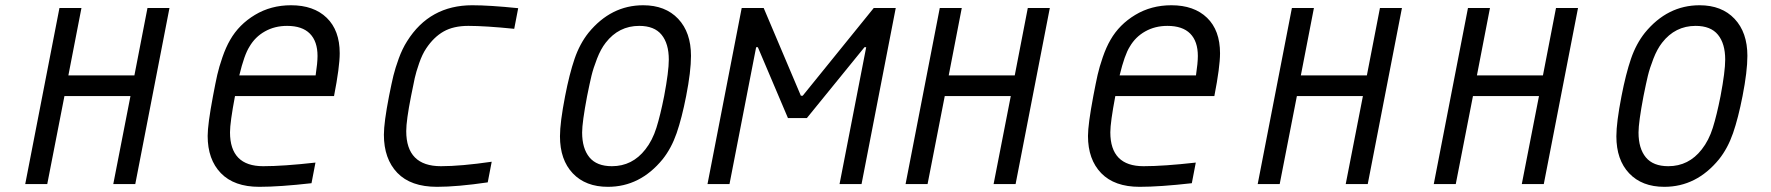

<svg xmlns="http://www.w3.org/2000/svg" viewBox="-20 -697 6707 727"><path d="M205.1 -666.7H288.4L238.9 -411.5H488.9L538.4 -666.7H621.7L492.2 0H408.9L474 -333.3H224L158.9 0H75.5Z M1182.3 -485Q1182.3 -540.4 1153.3 -569.7Q1124.3 -599 1067.1 -599Q1020.2 -599 983.1 -578.1Q946 -557.3 924.5 -520.2Q904.9 -489.6 886.1 -411.5H1175.1Q1182.3 -459 1182.3 -485ZM850.9 -196Q850.9 -67.7 976.6 -67.7Q1052.7 -67.7 1174.5 -81.4L1159.5 -3.3Q1039.1 10.4 961.6 10.4Q866.5 10.4 816.4 -41.3Q766.3 -93.1 766.3 -182.3Q766.3 -225.9 786.5 -333.3Q796.2 -384.8 802.7 -413.7Q809.2 -442.7 822.3 -480.5Q835.3 -518.2 851.6 -546.2Q884.8 -604.2 945.3 -640.6Q1005.9 -677.1 1082 -677.1Q1168 -677.1 1217.1 -629.6Q1266.3 -582 1266.3 -495.4Q1266.3 -443.4 1244.8 -333.3H869.8Q850.9 -233.7 850.9 -196Z M1453.1 -333.3Q1462.9 -382.8 1469.7 -410.8Q1476.6 -438.8 1489.9 -475.6Q1503.3 -512.4 1521.5 -541Q1606.8 -677.1 1768.2 -677.1Q1834 -677.1 1942.1 -666L1927.1 -587.9Q1817.7 -599 1753.3 -599Q1697.3 -599 1659.8 -577.8Q1622.4 -556.6 1593.8 -513.7Q1578.8 -491.5 1567.1 -457.7Q1555.3 -423.8 1550.5 -401.7Q1545.6 -379.6 1536.5 -333.3Q1518.2 -240.9 1518.2 -200.5Q1518.2 -67.7 1649.7 -67.7Q1725.3 -67.7 1841.8 -84.6L1826.8 -6.5Q1711.6 10.4 1634.8 10.4Q1535.2 10.4 1484.4 -42.6Q1433.6 -95.7 1433.6 -186.8Q1433.6 -233.1 1453.1 -333.3Z M2281.9 10.4Q2197.3 10.4 2148.8 -40.7Q2100.3 -91.8 2100.3 -181Q2100.3 -233.1 2119.8 -333.3Q2136.1 -417.3 2155.6 -474.3Q2175.1 -531.2 2208.3 -572.9Q2293.6 -677.1 2415.4 -677.1Q2499.3 -677.1 2547.9 -625.7Q2596.4 -574.2 2596.4 -485.7Q2596.4 -426.4 2578.1 -333.3Q2561.8 -250 2542 -192.7Q2522.1 -135.4 2488.9 -93.8Q2403.6 10.4 2281.9 10.4ZM2512.4 -471.4Q2512.4 -531.9 2485 -565.4Q2457.7 -599 2400.4 -599Q2322.9 -599 2273.4 -535.2Q2254.6 -511.1 2240.6 -474.9Q2226.6 -438.8 2219.7 -410.5Q2212.9 -382.2 2203.1 -333.3Q2184.2 -233.7 2184.2 -195.3Q2184.2 -134.8 2211.9 -101.2Q2239.6 -67.7 2296.9 -67.7Q2374.3 -67.7 2423.8 -131.5Q2450.5 -165.4 2465.5 -213.2Q2480.5 -261.1 2494.8 -333.3Q2512.4 -426.4 2512.4 -471.4Z M2742.2 0H2658.9L2788.4 -666.7H2871.7L3012.4 -334.6H3019.5L3288.4 -666.7H3371.7L3242.2 0H3158.9L3259.8 -518.2H3253.3L3035.2 -250H2963.5L2849.6 -518.2H2843.1Z M3538.4 -666.7H3621.7L3572.3 -411.5H3822.3L3871.7 -666.7H3955.1L3825.5 0H3742.2L3807.3 -333.3H3557.3L3492.2 0H3408.9Z M4515.6 -485Q4515.6 -540.4 4486.7 -569.7Q4457.7 -599 4400.4 -599Q4353.5 -599 4316.4 -578.1Q4279.3 -557.3 4257.8 -520.2Q4238.3 -489.6 4219.4 -411.5H4508.5Q4515.6 -459 4515.6 -485ZM4184.2 -196Q4184.2 -67.7 4309.9 -67.7Q4386.1 -67.7 4507.8 -81.4L4492.8 -3.3Q4372.4 10.4 4294.9 10.4Q4199.9 10.4 4149.7 -41.3Q4099.6 -93.1 4099.6 -182.3Q4099.6 -225.9 4119.8 -333.3Q4129.6 -384.8 4136.1 -413.7Q4142.6 -442.7 4155.6 -480.5Q4168.6 -518.2 4184.9 -546.2Q4218.1 -604.2 4278.6 -640.6Q4339.2 -677.1 4415.4 -677.1Q4501.3 -677.1 4550.5 -629.6Q4599.6 -582 4599.6 -495.4Q4599.6 -443.4 4578.1 -333.3H4203.1Q4184.2 -233.7 4184.2 -196Z M4871.7 -666.7H4955.1L4905.6 -411.5H5155.6L5205.1 -666.7H5288.4L5158.9 0H5075.5L5140.6 -333.3H4890.6L4825.5 0H4742.2Z M5538.4 -666.7H5621.7L5572.3 -411.5H5822.3L5871.7 -666.7H5955.1L5825.5 0H5742.2L5807.3 -333.3H5557.3L5492.2 0H5408.9Z M6281.9 10.4Q6197.3 10.4 6148.8 -40.7Q6100.3 -91.8 6100.3 -181Q6100.3 -233.1 6119.8 -333.3Q6136.1 -417.3 6155.6 -474.3Q6175.1 -531.2 6208.3 -572.9Q6293.6 -677.1 6415.4 -677.1Q6499.3 -677.1 6547.9 -625.7Q6596.4 -574.2 6596.4 -485.7Q6596.4 -426.4 6578.1 -333.3Q6561.8 -250 6542 -192.7Q6522.1 -135.4 6488.9 -93.8Q6403.6 10.4 6281.9 10.4ZM6512.4 -471.4Q6512.4 -531.9 6485 -565.4Q6457.7 -599 6400.4 -599Q6322.9 -599 6273.4 -535.2Q6254.6 -511.1 6240.6 -474.9Q6226.6 -438.8 6219.7 -410.5Q6212.9 -382.2 6203.1 -333.3Q6184.2 -233.7 6184.2 -195.3Q6184.2 -134.8 6211.9 -101.2Q6239.6 -67.7 6296.9 -67.7Q6374.3 -67.7 6423.8 -131.5Q6450.5 -165.4 6465.5 -213.2Q6480.5 -261.1 6494.8 -333.3Q6512.4 -426.4 6512.4 -471.4Z"/></svg>

Font: Monoid
Style: Italic
Weight: 400
Width: 4
Italic angle: -11°
Monospace: yes
Version: Version 0.61